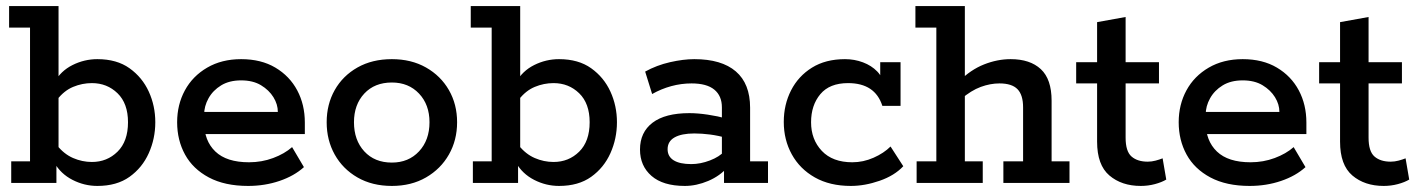

<svg xmlns="http://www.w3.org/2000/svg" viewBox="-20 -603 4674 633"><path d="M301 10Q258 10 219 -10Q180 -30 159 -67L166 -72V0H17V-71H79V-512H10V-583H173V-332L159 -331Q180 -369 219 -388.5Q258 -408 301 -408Q365 -408 407 -378Q449 -348 470.5 -301Q492 -254 492 -200Q492 -146 470.5 -98Q449 -50 407 -20Q365 10 301 10ZM283 -69Q333 -69 367.5 -103Q402 -137 402 -200Q402 -262 367.5 -295.5Q333 -329 283 -329Q251 -329 221 -316.5Q191 -304 168 -274L173 -310V-85L168 -124Q191 -95 221 -82Q251 -69 283 -69Z M798 10Q721 10 668.5 -18Q616 -46 590 -93.5Q564 -141 564 -200Q564 -258 589.5 -305Q615 -352 663 -380Q711 -408 775 -408Q841 -408 888 -380Q935 -352 960 -305Q985 -258 985 -199V-161H616V-234H896Q896 -259 881.5 -282.5Q867 -306 840.5 -322Q814 -338 775 -338Q736 -338 709 -321.5Q682 -305 667.5 -279Q653 -253 653 -225V-200Q653 -139 690 -103.5Q727 -68 801 -68Q843 -68 880.5 -82Q918 -96 943 -118L982 -52Q950 -23 901.5 -6.5Q853 10 798 10Z M1272 10Q1207 10 1158.5 -18Q1110 -46 1083.5 -93.5Q1057 -141 1057 -200Q1057 -259 1083.5 -306Q1110 -353 1158.5 -380.5Q1207 -408 1272 -408Q1336 -408 1384.5 -380.5Q1433 -353 1460 -306Q1487 -259 1487 -200Q1487 -141 1460 -93.5Q1433 -46 1384.5 -18Q1336 10 1272 10ZM1272 -67Q1327 -67 1361.5 -104Q1396 -141 1396 -200Q1396 -258 1361.5 -294.5Q1327 -331 1272 -331Q1215 -331 1181 -294.5Q1147 -258 1147 -200Q1147 -141 1181 -104Q1215 -67 1272 -67Z M1823 10Q1780 10 1741 -10Q1702 -30 1681 -67L1688 -72V0H1539V-71H1601V-512H1532V-583H1695V-332L1681 -331Q1702 -369 1741 -388.5Q1780 -408 1823 -408Q1887 -408 1929 -378Q1971 -348 1992.5 -301Q2014 -254 2014 -200Q2014 -146 1992.5 -98Q1971 -50 1929 -20Q1887 10 1823 10ZM1805 -69Q1855 -69 1889.5 -103Q1924 -137 1924 -200Q1924 -262 1889.5 -295.5Q1855 -329 1805 -329Q1773 -329 1743 -316.5Q1713 -304 1690 -274L1695 -310V-85L1690 -124Q1713 -95 1743 -82Q1773 -69 1805 -69Z M2238 10Q2166 10 2128 -23Q2090 -56 2090 -110Q2090 -167 2131.5 -198.5Q2173 -230 2253 -230Q2280 -230 2313.5 -225Q2347 -220 2376 -212L2360 -201V-249Q2360 -287 2335 -307.5Q2310 -328 2260 -328Q2226 -328 2193 -319Q2160 -310 2130 -293L2107 -367Q2145 -388 2189 -398Q2233 -408 2269 -408Q2359 -408 2406 -367.5Q2453 -327 2453 -248V-71H2512V0H2367V-64L2380 -53Q2354 -23 2315 -6.5Q2276 10 2238 10ZM2259 -62Q2289 -62 2320.5 -74Q2352 -86 2369 -105L2360 -77V-174L2376 -148Q2348 -156 2321 -159.5Q2294 -163 2269 -163Q2227 -163 2204 -150Q2181 -137 2181 -111Q2181 -87 2201 -74.5Q2221 -62 2259 -62Z M2785 10Q2716 10 2666.5 -18Q2617 -46 2590.5 -94Q2564 -142 2564 -201Q2564 -258 2588 -305Q2612 -352 2657 -380Q2702 -408 2766 -408Q2797 -408 2825 -397.5Q2853 -387 2872 -367.5Q2891 -348 2893 -322L2882 -320V-398H2949V-254H2889Q2865 -329 2776 -329Q2715 -329 2684.5 -292.5Q2654 -256 2654 -200Q2654 -143 2689.5 -105.5Q2725 -68 2790 -68Q2826 -68 2860 -83Q2894 -98 2916 -120L2958 -55Q2929 -24 2880 -7Q2831 10 2785 10Z M3002 0V-71H3067V-512H2998V-583H3161V-338L3142 -335Q3180 -373 3224 -390.5Q3268 -408 3312 -408Q3376 -408 3411.5 -375Q3447 -342 3447 -271V-71H3506V0H3288V-71H3353V-249Q3353 -290 3334.5 -309Q3316 -328 3275 -328Q3245 -328 3213.5 -316.5Q3182 -305 3148 -276L3161 -307V-71H3220V0Z M3741 10Q3678 10 3637.5 -24.5Q3597 -59 3597 -136V-328H3528V-398H3597V-530L3691 -547V-398H3801V-328H3691V-149Q3691 -104 3710.5 -87Q3730 -70 3764 -70Q3777 -70 3790 -73.5Q3803 -77 3813 -81L3825 -11Q3810 -2 3787.5 4Q3765 10 3741 10Z M4100 10Q4023 10 3970.5 -18Q3918 -46 3892 -93.5Q3866 -141 3866 -200Q3866 -258 3891.5 -305Q3917 -352 3965 -380Q4013 -408 4077 -408Q4143 -408 4190 -380Q4237 -352 4262 -305Q4287 -258 4287 -199V-161H3918V-234H4198Q4198 -259 4183.5 -282.5Q4169 -306 4142.5 -322Q4116 -338 4077 -338Q4038 -338 4011 -321.5Q3984 -305 3969.5 -279Q3955 -253 3955 -225V-200Q3955 -139 3992 -103.5Q4029 -68 4103 -68Q4145 -68 4182.5 -82Q4220 -96 4245 -118L4284 -52Q4252 -23 4203.5 -6.5Q4155 10 4100 10Z M4542 10Q4479 10 4438.5 -24.5Q4398 -59 4398 -136V-328H4329V-398H4398V-530L4492 -547V-398H4602V-328H4492V-149Q4492 -104 4511.5 -87Q4531 -70 4565 -70Q4578 -70 4591 -73.5Q4604 -77 4614 -81L4626 -11Q4611 -2 4588.5 4Q4566 10 4542 10Z"/></svg>

Font: Rokkitt SemiBold Medium
Style: Regular
Weight: 500
Version: Version 3.103